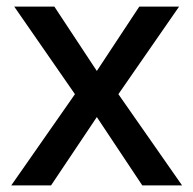

<svg xmlns="http://www.w3.org/2000/svg" viewBox="-20 -559 583 579"><path d="M206 -275 23 -539H144L272 -345L400 -539H520L337 -275L529 0H409L272 -206L134 0H14Z"/></svg>

Font: Noto Sans Gurmukhi UI Medium
Style: Regular
Weight: 500
Designer: Jelle Bosma - Monotype Design Team
Foundry: Monotype Imaging Inc.
Version: Version 2.004; ttfautohint (v1.8.4.7-5d5b)